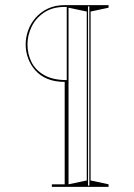

<svg xmlns="http://www.w3.org/2000/svg" viewBox="-20 -728 523 748"><path d="M403 -708V-698L333 -683V-25L403 -10V0H182V-10H232V-409Q193 -409 164.5 -421Q136 -433 117.5 -454Q99 -475 89.5 -501Q80 -527 80 -555Q80 -582 89.5 -609Q99 -636 118.5 -658.5Q138 -681 166.5 -694.5Q195 -708 232 -708ZM247 -698V-10L318 -25V-683ZM323 -703V-5H328V-703ZM87 -555Q87 -518 102.5 -486.5Q118 -455 152 -435.5Q186 -416 240 -416V-701H232Q184 -701 151.5 -679Q119 -657 103 -623.5Q87 -590 87 -555Z"/></svg>

Font: Kalnia Glaze Thin Thin
Style: Regular
Weight: 250
Version: Version 1.110